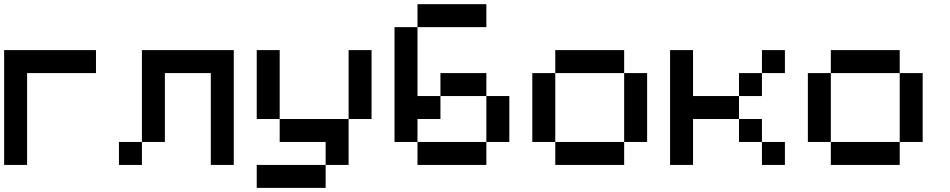

<svg xmlns="http://www.w3.org/2000/svg" viewBox="-20 -798 4596 929"><path d="M111.1 -444.4V0H0V-555.6H444.4V-444.4Z M666.7 0H555.6V-111.1H666.7ZM777.8 -444.4V-111.1H666.7V-555.6H1111.1V0H1000V-444.4Z M1777.8 -222.2H1666.7V-555.6H1777.8ZM1666.7 -222.2V0H1555.6V-111.1H1333.3V-222.2ZM1333.3 -222.2H1222.2V-555.6H1333.3ZM1555.6 111.1H1222.2V0H1555.6Z M2444.4 -111.1H2333.3V-333.3H2444.4ZM2333.3 -666.7H2000V-777.8H2333.3ZM2000 -333.3H2111.1V-222.2H2000V-111.1H1888.9V-666.7H2000ZM2333.3 0H2000V-111.1H2333.3ZM2333.3 -333.3H2111.1V-444.4H2333.3Z M2666.7 -111.1H2555.6V-444.4H2666.7ZM3000 -444.4H2666.7V-555.6H3000ZM3111.1 -111.1H3000V-444.4H3111.1ZM3000 0H2666.7V-111.1H3000Z M3333.3 -222.2V0H3222.2V-555.6H3333.3V-333.3H3555.6V-222.2ZM3777.8 0H3666.7V-111.1H3777.8ZM3666.7 -111.1H3555.6V-222.2H3666.7ZM3777.8 -444.4H3666.7V-555.6H3777.8ZM3666.7 -333.3H3555.6V-444.4H3666.7Z M4000 -111.1H3888.9V-444.4H4000ZM4333.3 -444.4H4000V-555.6H4333.3ZM4444.4 -111.1H4333.3V-444.4H4444.4ZM4333.3 0H4000V-111.1H4333.3Z"/></svg>

Font: Pixeloid Sans
Style: Regular
Weight: 400
Designer: GGBotNet
Foundry: GGBotNet
Version: 0.5